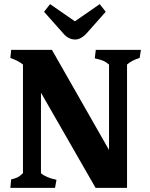

<svg xmlns="http://www.w3.org/2000/svg" viewBox="-20 -908 726 928"><path d="M91 -71V-596Q70 -614 30 -628L34 -667H231L507 -183V-596Q492 -609 477 -615Q462 -621 438 -626L443 -667H661L655 -628Q616 -616 594 -596V0H442L178 -460V-71Q201 -50 253 -39L246 0H30L34 -41Q53 -45 65 -51Q77 -57 91 -71ZM288 -744 193 -851 222 -888 342 -805 462 -888 491 -851 396 -744Q385 -732 371 -724.5Q357 -717 344 -717Q312 -717 288 -744Z"/></svg>

Font: Caladea
Style: Bold
Weight: 700
Designer: Carolina Giovagnoli and Andres Torresi
Foundry: Carolina Giovagnoli & Andres Torresi
Version: Version 1.001